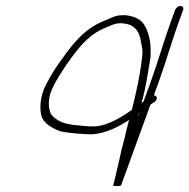

<svg xmlns="http://www.w3.org/2000/svg" viewBox="-20 -512 636 645"><path d="M423 -143C397.8 -124.5 365.1 -104.7 335.6 -95C303.7 -84.5 290.2 -86.5 249.8 -90C199.7 -94.3 177.7 -101.3 155.8 -123C143.3 -136.5 140.4 -167.9 148.7 -197C152.1 -206.3 156.3 -216 161.3 -226C179.5 -262.8 229.1 -334.7 256.1 -363C280.8 -388.9 302.4 -406 336.9 -420C365 -431.9 367.8 -434 389 -434C394.1 -433.3 398.8 -432.7 403.2 -432C435.8 -426.2 449.4 -401.3 453.1 -374C457.7 -352 460.9 -339.4 456.2 -311C450.1 -257.4 438.2 -204 423 -143ZM448.8 -134 441.5 -114C443.2 -118.7 444.6 -123.3 445.6 -128L447 -132C447.3 -132.7 447.9 -133.3 448.8 -134ZM580.1 -437 595 -478C597.8 -485.7 594.1 -492 586.6 -492C579 -492 570.8 -485.7 568 -478L553.1 -437C529.4 -371.9 511 -304.9 485.9 -236L462.2 -171L455.4 -166C471 -220.2 476.8 -268.6 485.4 -317C488.5 -362.3 482.9 -395.3 466.7 -425C454.8 -446.5 434.9 -457 400.8 -461C371.7 -461 368.1 -458.6 334.6 -444C294.5 -428.6 265.9 -407.3 238.2 -377C225.4 -363.7 209.1 -343.2 189.3 -315.5C156.8 -269.9 156.6 -267.9 135.7 -230C114.4 -189.9 112.9 -150.4 118.5 -125C125.3 -97.8 153.3 -82.2 182.8 -71C199.6 -66.1 268.2 -59.6 293.2 -61C339.4 -65.7 377.1 -85.6 413.7 -109C408 -88.1 402.8 -68.1 398.8 -49L388.6 -10C385.5 5.2 371.7 64.5 368.2 79C365 91.1 364.9 96.4 360.7 108L360 110C359.2 112 363.5 113 372.9 113C381.5 113 386.2 112 387 110L485.2 -160L489.3 -163L498.5 -169C512.6 -180.2 507.1 -190.2 496.9 -192L512.9 -236C537.6 -303.8 556.5 -372.2 580.1 -437Z"/></svg>

Font: Take Off
Style: Drunk
Weight: 400
Foundry: Cannot Into Space Fonts
Version: Version 0.89